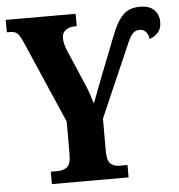

<svg xmlns="http://www.w3.org/2000/svg" viewBox="-52 -769 761 818"><g transform="rotate(-5 328.5 -360.0)"><path d="M137 0V-53H165Q191 -53 207 -65.5Q223 -78 223 -121V-260L72 -608Q59 -638 49 -649.5Q39 -661 13 -661H2V-714H301V-661H294Q268 -661 253 -649Q238 -637 238 -616Q238 -591 251 -561L311 -421Q324 -392 331 -370.5Q338 -349 345 -326Q354 -350 365 -378.5Q376 -407 388 -439L429 -543Q448 -593 465 -633Q482 -673 507 -696.5Q532 -720 576 -720Q617 -720 637 -699.5Q657 -679 657 -648Q657 -618 640 -601Q623 -584 605 -580Q604 -597 594 -609.5Q584 -622 567 -622Q549 -622 537.5 -610.5Q526 -599 514 -571Q502 -543 480 -493L378 -259V-122Q378 -78 393 -65.5Q408 -53 429 -53H465V0Z"/></g></svg>

Font: Noto Serif ExtraCondensed ExtraBold
Style: Regular
Weight: 800
Width: 2
Designer: Monotype Design Team
Foundry: Monotype Imaging Inc.
Version: Version 2.013; ttfautohint (v1.8.4.7-5d5b)